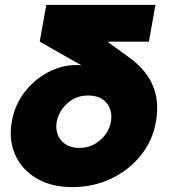

<svg xmlns="http://www.w3.org/2000/svg" viewBox="-20 -755 692 788"><path d="M437 -275Q437 -243 420 -214Q403 -185 373 -166.5Q343 -148 306 -148Q262 -148 236.5 -173Q211 -198 211 -237Q211 -266 227.5 -295.5Q244 -325 273.5 -344Q303 -363 341 -363Q388 -363 412.5 -338Q437 -313 437 -275ZM591 -584 618 -735H170L143 -584L314 -487Q307 -488 291 -488Q234 -488 178 -459Q122 -430 81 -377Q40 -324 28 -254Q24 -234 24 -209Q24 -147 54.5 -96.5Q85 -46 142 -16.5Q199 13 276 13Q363 13 436.5 -22Q510 -57 558.5 -118Q607 -179 620 -256Q625 -281 625 -313Q625 -437 509 -520L421 -584Z"/></svg>

Font: Geom Black
Style: Bold Italic
Weight: 900
Italic angle: -10°
Version: Version 1.102